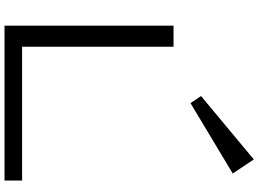

<svg xmlns="http://www.w3.org/2000/svg" viewBox="-167 -979 1146 852"><g transform="rotate(90 406.0 -553.0)"><path d="M750 -1012.7 687.5 -1106.4 406.2 -872.1 437.5 -825.2ZM93.8 0V-750H187.5V-78.1H781.2V0Z"/></g></svg>

Font: Michroma
Style: Regular
Weight: 400
Version: Version 1.000